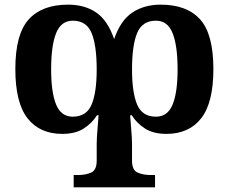

<svg xmlns="http://www.w3.org/2000/svg" viewBox="-20 -566 984 826"><path d="M297 240V187H315Q348 187 372 176.5Q396 166 396 125V52Q396 43 397 23.5Q398 4 400 -17.5Q402 -39 403 -54.5Q404 -70 404 -70H397Q376 -36 340 -13Q304 10 248 10Q151 10 98.5 -57Q46 -124 46 -269Q46 -419 103.5 -482.5Q161 -546 273 -546Q344 -546 393.5 -512.5Q443 -479 471 -398Q499 -479 550 -512.5Q601 -546 671 -546Q784 -546 841 -482.5Q898 -419 898 -269Q898 -124 845.5 -57Q793 10 696 10Q640 10 604 -13Q568 -36 547 -70H540Q540 -70 541 -54Q542 -38 544 -16.5Q546 5 547 24.5Q548 44 548 52V125Q548 166 572 176.5Q596 187 629 187H647V240ZM293 -64Q352 -64 374 -116Q396 -168 396 -267Q396 -371 374 -424Q352 -477 293 -477Q243 -477 221.5 -423.5Q200 -370 200 -268Q200 -168 221.5 -116Q243 -64 293 -64ZM651 -64Q701 -64 722.5 -116Q744 -168 744 -268Q744 -370 722.5 -423.5Q701 -477 651 -477Q592 -477 570 -424Q548 -371 548 -267Q548 -168 570 -116Q592 -64 651 -64Z"/></svg>

Font: NotoSerif-Bold
Style: Regular
Weight: 700
Designer: Monotype Design Team
Foundry: Monotype Imaging Inc.
Version: Version 2.007; ttfautohint (v1.8) -l 8 -r 50 -G 200 -x 14 -D